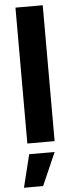

<svg xmlns="http://www.w3.org/2000/svg" viewBox="-63 -760 395 1024"><g transform="rotate(-5 134.5 -247.5)"><path d="M207 -727.5V0H61V-727.5ZM22.5 233.4 65.9 57.6H202.1L125 233.4Z"/></g></svg>

Font: Inter 16pt
Style: Bold
Weight: 700
Version: Version 4.001;git-66647c0bb